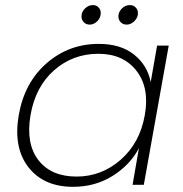

<svg xmlns="http://www.w3.org/2000/svg" viewBox="-20 -721 713 749"><path d="M53.2 -272Q75.2 -398.9 161.9 -474.4Q248.5 -549.8 365.2 -549.8Q450.7 -549.8 502.9 -508.1Q555.2 -466.3 567.9 -400.9L592.8 -543H638.2L541 0H497.1L522 -143.1Q487.3 -77.1 419.2 -34.7Q351.1 7.8 265.1 7.8Q150.4 7.8 90.8 -68.8Q31.2 -145.5 53.2 -272ZM544.9 -272Q564 -378.9 512.2 -445.1Q460.4 -511.2 363.8 -511.2Q264.2 -511.2 191.2 -447Q118.2 -382.8 99.1 -272Q80.1 -161.1 129.6 -96.7Q179.2 -32.2 278.8 -32.2Q376 -32.2 450.9 -97.9Q525.9 -163.6 544.9 -272ZM330.1 -625Q315.9 -625 306.9 -634.3Q297.9 -643.6 297.9 -657.2Q297.9 -674.3 311.3 -687.7Q324.7 -701.2 342.8 -701.2Q356 -701.2 364.5 -692.1Q373 -683.1 373 -669.9Q373 -652.3 359.9 -638.7Q346.7 -625 330.1 -625ZM474.1 -625Q460 -625 450.9 -634.3Q441.9 -643.6 441.9 -657.2Q441.9 -674.3 455.3 -687.7Q468.8 -701.2 486.8 -701.2Q500 -701.2 509 -692.1Q518.1 -683.1 518.1 -669.9Q518.1 -652.3 504.4 -638.7Q490.7 -625 474.1 -625Z"/></svg>

Font: SVN-Poppins ExtraLight
Style: Italic
Weight: 200
Italic angle: -10°
Designer: Ninad Kale (Devanagari), Jonny Pinhorn (Latin)
Foundry: Indian Type Foundry
Version: Version 3.002 2017